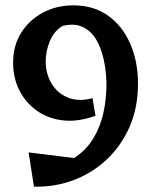

<svg xmlns="http://www.w3.org/2000/svg" viewBox="-20 -690 565 718"><path d="M107 8 87 -120 257 -99Q302 -128 328.5 -171.5Q355 -215 366.5 -267Q378 -319 378 -372Q378 -420 368.5 -464.5Q359 -509 340 -541.5Q321 -574 289.5 -589Q258 -604 214 -593Q183 -575 167 -537.5Q151 -500 151 -461Q151 -413 173.5 -376.5Q196 -340 235.5 -324.5Q275 -309 326 -323L337 -257Q270 -233 214 -240Q158 -247 116.5 -277Q75 -307 52 -353Q29 -399 29 -455Q29 -520 59.5 -568Q90 -616 141 -643Q192 -670 254 -670Q330 -670 383.5 -632Q437 -594 466.5 -527.5Q496 -461 496 -377Q496 -287 464.5 -215.5Q433 -144 378.5 -93Q324 -42 254 -16Q184 10 107 8Z"/></svg>

Font: Eczar Medium
Style: Regular
Weight: 500
Designer: Vaibhav Singh
Foundry: Rosetta Type Foundry
Version: Version 2.000